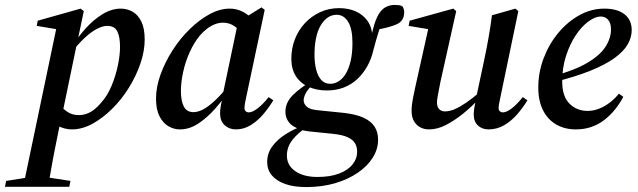

<svg xmlns="http://www.w3.org/2000/svg" viewBox="-101 -511 2588 779"><path d="M-81 247 -76 223 25 207H80L185 223L180 247ZM-7 247 129 -403 150 -389 48 -406 52 -427 226 -476 239 -466 213 -342 211 -334 149 -35 144 -17Q133 38 123.5 85Q114 132 107 172.5Q100 213 94 247ZM191 14Q161 14 132.5 -1Q104 -16 84 -45L131 -96Q148 -75 169 -59.5Q190 -44 218 -44Q236 -44 252 -50Q268 -56 282.5 -67.5Q297 -79 310 -95Q335 -123 351.5 -162.5Q368 -202 377 -244.5Q386 -287 386 -321Q386 -361 375 -383.5Q364 -406 334 -406Q317 -406 294.5 -395Q272 -384 245.5 -360Q219 -336 188 -297L179 -313H185Q212 -357 245 -394Q278 -431 315 -453.5Q352 -476 389 -476Q415 -476 437 -463.5Q459 -451 472.5 -423.5Q486 -396 486 -351Q486 -303 468.5 -252.5Q451 -202 421.5 -154.5Q392 -107 353.5 -69Q315 -31 273.5 -8.5Q232 14 191 14Z M629 14Q604 14 582 1Q560 -12 546 -39.5Q532 -67 532 -111Q532 -158 550.5 -209Q569 -260 599.5 -307.5Q630 -355 669 -393Q708 -431 749.5 -453.5Q791 -476 831 -476Q853 -476 872.5 -468.5Q892 -461 908.5 -447Q925 -433 937 -413L886 -374Q871 -390 850.5 -404.5Q830 -419 804 -419Q787 -419 770.5 -412.5Q754 -406 739 -394.5Q724 -383 710 -367Q686 -338 668.5 -299Q651 -260 642 -218.5Q633 -177 633 -142Q633 -101 645 -78.5Q657 -56 684 -56Q702 -56 723 -67Q744 -78 770.5 -102.5Q797 -127 829 -167L835 -148H832Q804 -106 771 -69Q738 -32 702.5 -9Q667 14 629 14ZM856 14Q829 14 810.5 -3Q792 -20 792 -50Q792 -58 792.5 -65.5Q793 -73 795.5 -86Q798 -99 803 -120L802 -123L865 -423L871 -426L960 -481L973 -471L898 -117Q895 -103 893 -92.5Q891 -82 891 -72Q891 -64 896 -59.5Q901 -55 908 -55Q923 -55 944.5 -71.5Q966 -88 989 -117L1008 -104Q991 -76 968.5 -49Q946 -22 917.5 -4Q889 14 856 14Z M1141 248Q1091 248 1056 235.5Q1021 223 1002 200.5Q983 178 983 146Q983 111 1004 82.5Q1025 54 1059.5 32.5Q1094 11 1134 -3L1144 5Q1108 28 1085.5 56.5Q1063 85 1063 120Q1063 160 1097 183.5Q1131 207 1187 207Q1238 207 1274 193.5Q1310 180 1329 156.5Q1348 133 1348 105Q1348 85 1339.5 70.5Q1331 56 1310 46Q1289 36 1250 32L1152 22Q1143 21 1134 19Q1125 17 1116 15V13Q1086 4 1071.5 -14.5Q1057 -33 1057 -57Q1057 -95 1087 -125Q1117 -155 1167 -184V-190L1175 -176Q1147 -148 1139 -132Q1131 -116 1131 -104Q1131 -90 1143.5 -78.5Q1156 -67 1186 -64L1294 -53Q1346 -47 1376 -32.5Q1406 -18 1419.5 4Q1433 26 1433 56Q1433 94 1411.5 128.5Q1390 163 1350.5 190Q1311 217 1258 232.5Q1205 248 1141 248ZM1225 -144Q1184 -144 1151 -158.5Q1118 -173 1099.5 -202Q1081 -231 1081 -272Q1081 -315 1095.5 -352Q1110 -389 1136 -417Q1162 -445 1197.5 -461.5Q1233 -478 1275 -478Q1313 -478 1343 -464.5Q1373 -451 1391 -425Q1409 -399 1410 -361L1406 -364Q1416 -415 1429.5 -442.5Q1443 -470 1461 -480.5Q1479 -491 1500 -491Q1510 -491 1518 -490Q1526 -489 1532 -485Q1535 -481 1537 -474.5Q1539 -468 1539 -462Q1539 -426 1508.5 -412.5Q1478 -399 1424 -390L1445 -411Q1441 -400 1435.5 -383Q1430 -366 1424.5 -346.5Q1419 -327 1414 -308Q1406 -272 1389 -242Q1372 -212 1348.5 -190Q1325 -168 1294 -156Q1263 -144 1225 -144ZM1239 -171Q1257 -171 1273.5 -181.5Q1290 -192 1302.5 -213Q1315 -234 1322 -265Q1329 -296 1329 -337Q1329 -394 1311.5 -422.5Q1294 -451 1265 -451Q1244 -451 1227.5 -439Q1211 -427 1199 -406Q1187 -385 1181 -355Q1175 -325 1175 -289Q1175 -255 1182 -228Q1189 -201 1203 -186Q1217 -171 1239 -171Z M1640 14Q1619 14 1603 5Q1587 -4 1578 -20.5Q1569 -37 1569 -61Q1569 -85 1574 -109.5Q1579 -134 1584 -158L1639 -405L1653 -390L1557 -406L1561 -427L1738 -476L1750 -466L1686 -179Q1683 -164 1680 -148Q1677 -132 1674.5 -118.5Q1672 -105 1672 -95Q1672 -77 1681 -68Q1690 -59 1704 -59Q1723 -59 1744 -68Q1765 -77 1792 -95.5Q1819 -114 1852 -143L1860 -117H1849Q1814 -79 1778 -50Q1742 -21 1707.5 -3.5Q1673 14 1640 14ZM1881 14Q1855 14 1838 -2Q1821 -18 1821 -46Q1821 -56 1823 -70Q1825 -84 1831 -111V-115L1863 -265Q1873 -312 1881 -357Q1889 -402 1895 -449L1990 -476L2002 -466L1930 -120Q1927 -104 1924.5 -93Q1922 -82 1922 -72Q1922 -64 1927 -59.5Q1932 -55 1939 -55Q1954 -55 1975 -71Q1996 -87 2020 -117L2039 -104Q2022 -76 1998.5 -48.5Q1975 -21 1945.5 -3.5Q1916 14 1881 14Z M2235 14Q2191 14 2156.5 -5.5Q2122 -25 2102.5 -63Q2083 -101 2083 -156Q2083 -218 2105 -275.5Q2127 -333 2164.5 -378Q2202 -423 2250 -449.5Q2298 -476 2351 -476Q2404 -476 2433 -453Q2462 -430 2462 -389Q2462 -359 2445.5 -330.5Q2429 -302 2391.5 -275Q2354 -248 2293 -223.5Q2232 -199 2143 -177L2140 -201Q2232 -226 2283.5 -257Q2335 -288 2356.5 -322.5Q2378 -357 2378 -392Q2378 -417 2366.5 -430.5Q2355 -444 2336 -444Q2314 -444 2286.5 -424Q2259 -404 2235 -368Q2211 -332 2195.5 -284Q2180 -236 2180 -181Q2180 -120 2209.5 -90.5Q2239 -61 2283 -61Q2308 -61 2332 -71Q2356 -81 2376 -97Q2396 -113 2410 -131L2428 -118Q2413 -90 2393.5 -66Q2374 -42 2350.5 -24Q2327 -6 2298.5 4Q2270 14 2235 14Z"/></svg>

Font: Source Serif 4 48pt SemiBold
Style: Italic
Weight: 600
Italic angle: -12°
Designer: Frank Grießhammer
Foundry: Adobe Systems Incorporated
Version: Version 4.004;hotconv 1.0.116;makeotfexe 2.5.65601